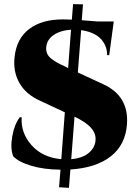

<svg xmlns="http://www.w3.org/2000/svg" viewBox="-20 -808 655 930"><path d="M357 -457 480 -400Q605 -343 595 -206Q588 -107 517 -51Q446 5 321 13L314 102L266 99L273 14Q192 13 131.5 -5Q71 -23 44 -51Q29 -89 39.5 -148Q50 -207 76 -240H85Q80 -164 133 -104.5Q186 -45 277 -37L294 -264L174 -320Q105 -351 73.5 -407Q42 -463 51 -535Q61 -622 122 -668Q183 -714 284 -714Q301 -714 328 -713L334 -788L382 -787L376 -710Q418 -707 453 -704H531L509 -541H499Q499 -565 490.5 -585.5Q482 -606 466 -622Q450 -638 426 -648Q402 -658 373 -662ZM293 -487 310 -478 324 -664Q289 -662 262 -650.5Q235 -639 220.5 -621Q206 -603 204 -580Q201 -548 224 -527.5Q247 -507 293 -487ZM341 -243 325 -37Q382 -42 412.5 -69.5Q443 -97 443 -135Q443 -165 419 -191Q395 -217 341 -243Z"/></svg>

Font: Cinzel Decorative Black
Style: Regular
Weight: 900
Designer: Natanael Gama
Version: Version 1.001;PS 001.001;hotconv 1.0.56;makeotf.lib2.0.21325